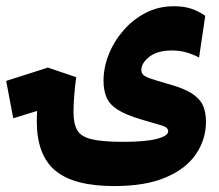

<svg xmlns="http://www.w3.org/2000/svg" viewBox="-108 -427 714 625"><path d="M264.2 178.7Q131.8 178.7 71.8 128.2Q11.7 77.6 11.7 -32.7Q11.7 -47.4 12.7 -65.9L-64.9 -42L-87.9 -163.6L47.9 -207L140.1 -175.8Q136.2 -148.4 133.8 -118.2Q131.3 -87.9 131.3 -62Q131.3 -24.9 143.1 -3.7Q154.8 17.6 189.7 26.1Q224.6 34.7 293.5 34.7Q366.2 34.7 402.8 24.9Q439.5 15.1 439.5 0.5Q439.5 -12.2 419.2 -18.3Q398.9 -24.4 353.5 -37.6Q301.8 -52.7 274.9 -70.1Q248 -87.4 238.5 -110.4Q229 -133.3 229 -164.6Q229 -206.5 245.8 -249.3Q262.7 -292 293.5 -327.6Q324.2 -363.3 366 -385Q407.7 -406.7 458 -406.7Q491.7 -406.7 516.1 -398.2Q540.5 -389.6 560.1 -375.5L540 -239.7Q522.9 -249 500.5 -255.9Q478 -262.7 451.7 -262.7Q404.3 -262.7 378.2 -242.2Q352.1 -221.7 352.1 -199.7Q352.1 -190.4 357.4 -184.3Q362.8 -178.2 381.1 -171.6Q399.4 -165 439 -153.8Q491.2 -139.6 517.6 -122.1Q543.9 -104.5 553.2 -82.3Q562.5 -60.1 562.5 -31.7Q562.5 26.4 530.3 74.2Q498 122.1 431.9 150.4Q365.7 178.7 264.2 178.7Z"/></svg>

Font: Cascadia Mono PL
Style: Bold
Weight: 700
Monospace: yes
Designer: Aaron Bell
Foundry: Saja Typeworks
Version: Version 2404.023; ttfautohint (v1.8.4)